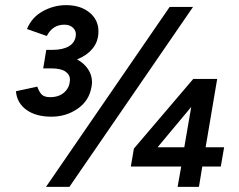

<svg xmlns="http://www.w3.org/2000/svg" viewBox="-20 -727 929 747"><path d="M42 -372 125 -390Q132 -370 142 -359.5Q152 -349 175 -349Q210 -349 231 -368.5Q252 -388 252 -418Q252 -437 234 -449Q216 -461 179 -461H148L151 -478L160 -533H184Q224 -533 248 -547Q272 -561 275 -589Q277 -606 264.5 -618.5Q252 -631 230 -631Q185 -631 162 -587L85 -614Q103 -659 146 -683Q189 -707 237 -707Q293 -707 328 -678.5Q363 -650 363 -605Q363 -566 340.5 -538.5Q318 -511 280 -496Q307 -481 322.5 -458Q338 -435 338 -407Q338 -401 336 -389Q327 -335 282 -304Q237 -273 180 -273Q120 -273 83 -299.5Q46 -326 42 -372ZM640 -700H731L250 0H159ZM501 -149 732 -420H825L780 -154H852L839 -79H767L754 0H671L685 -79H489ZM697 -154 724 -311 593 -154Z"/></svg>

Font: Oak Sans Semibold
Style: Italic
Weight: 600
Italic angle: -9.49998°
Foundry: Erik Kennedy, Walven
Version: Version 1.000